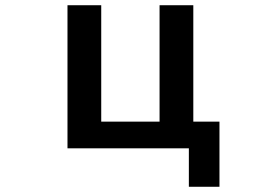

<svg xmlns="http://www.w3.org/2000/svg" viewBox="-20 -567 1040 734"><path d="M819 147H702V0H238V-547H367V-102H590V-547H719V-102H819Z"/></svg>

Font: IBM Plex Sans JP SemiBold
Style: Regular
Weight: 600
Designer: Mike Abbink; Paul van der Laan; Pieter van Rosmalen; Wujin Sim; Yejin Wi; Jinhee Kim; Boomi Park; Yona Kim; Kichan Ma
Foundry: Sandoll Inc.
Version: Version 1.001